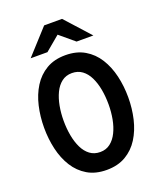

<svg xmlns="http://www.w3.org/2000/svg" viewBox="-167 -1024 949 1139"><g transform="rotate(-20 308.0 -454.5)"><path d="M308 12Q237.5 12 187.2 -17.8Q137 -47.5 105 -98.5Q73 -149.5 58 -214.5Q43 -279.5 43 -350Q43 -420.5 58 -485.5Q73 -550.5 105 -601.5Q137 -652.5 187.2 -682.2Q237.5 -712 308 -712Q378.5 -712 429 -682.2Q479.5 -652.5 511.5 -601.5Q543.5 -550.5 558.8 -485.5Q574 -420.5 574 -350Q574 -279.5 558.8 -214.5Q543.5 -149.5 511.5 -98.5Q479.5 -47.5 429 -17.8Q378.5 12 308 12ZM308 -101Q345 -101 372 -122Q399 -143 416.2 -178.5Q433.5 -214 441.8 -258.5Q450 -303 450 -350Q450 -400 441.8 -444.8Q433.5 -489.5 416.5 -524.2Q399.5 -559 372.5 -579Q345.5 -599 308 -599Q270.5 -599 243.5 -578.2Q216.5 -557.5 199.5 -522Q182.5 -486.5 174.2 -442Q166 -397.5 166 -350Q166 -300.5 174.2 -255.8Q182.5 -211 199.5 -176Q216.5 -141 243.5 -121Q270.5 -101 308 -101ZM109 -765 251 -921H364L505 -765H399L307 -842L215 -765Z"/></g></svg>

Font: Overpass Mono Light
Style: Regular
Weight: 300
Monospace: yes
Designer: Delve Withrington, Dave Bailey
Foundry: Delve Fonts LLC
Version: Version 4.000